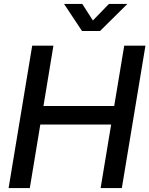

<svg xmlns="http://www.w3.org/2000/svg" viewBox="-20 -961 763 981"><path d="M23.9 0 144.5 -727.5H252.9L202.1 -419.4H563.5L614.7 -727.5H723.1L602.5 0H494.1L547.9 -324.7H186L132.3 0ZM400.4 -940.9 454.6 -856.4 536.6 -940.9H630.4V-940.4L491.2 -802.7H398.9L307.6 -940.4V-940.9Z"/></svg>

Font: Inter Display Medium
Style: Italic
Weight: 500
Italic angle: -9.39999°
Designer: Rasmus Andersson
Foundry: rsms
Version: Version 4.000;git-a52131595